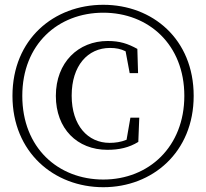

<svg xmlns="http://www.w3.org/2000/svg" viewBox="-20 -765 861 801"><path d="M411 16C616 16 788 -130 788 -365C788 -602 616 -745 411 -745C205 -745 32 -602 32 -365C32 -130 205 16 411 16ZM411 -16C222 -16 73 -149 73 -365C73 -580 222 -712 411 -712C600 -712 749 -579 749 -365C749 -153 601 -16 411 -16ZM428 -140C477 -140 518 -149 557 -173L561 -274H524L508 -182C484 -172 460 -169 437 -169C347 -169 279 -241 279 -366C279 -491 346 -565 439 -565C464 -565 484 -561 504 -551L521 -460H556L553 -561C513 -583 480 -594 429 -594C307 -594 213 -505 213 -365C213 -228 302 -140 428 -140Z"/></svg>

Font: Harano Aji Mincho
Style: Regular
Weight: 400
Foundry: Masamichi Hosoda
Version: HaranoAjiMincho-Regular version 20230610;ttx 4.39.4